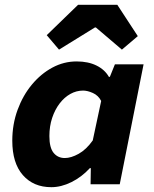

<svg xmlns="http://www.w3.org/2000/svg" viewBox="-20 -765 640 797"><path d="M193 12Q119 12 75 -38Q31 -88 31 -181Q31 -249 53 -309Q75 -369 112.5 -414Q150 -459 197.5 -484.5Q245 -510 298 -510Q346 -510 380.5 -493Q415 -476 432 -446H436L457 -498H576L477 0H356L357 -67H353Q319 -30 276.5 -9Q234 12 193 12ZM249 -109Q275 -109 306.5 -126.5Q338 -144 365 -182L400 -346Q388 -369 365.5 -379Q343 -389 325 -389Q297 -389 272 -375Q247 -361 227.5 -335.5Q208 -310 196.5 -275.5Q185 -241 185 -200Q185 -152 202.5 -130.5Q220 -109 249 -109ZM225 -559 174 -619 304 -745H467L552 -615L486 -559L378 -651H374Z"/></svg>

Font: Source Code Pro ExtraBold
Style: Italic
Weight: 800
Italic angle: -11°
Monospace: yes
Designer: Paul D. Hunt, Teo Tuominen
Foundry: Adobe Systems Incorporated
Version: Version 1.016;hotconv 1.0.116;makeotfexe 2.5.65601